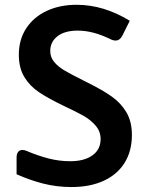

<svg xmlns="http://www.w3.org/2000/svg" viewBox="-20 -756 604 791"><path d="M48.3 -38.1V-107.4Q48.3 -122.1 54.7 -130.1Q61 -138.2 72.3 -138.2Q81.1 -138.2 89.4 -134.3Q139.2 -113.3 182.4 -102.5Q225.6 -91.8 269.5 -91.8Q327.1 -91.8 360.8 -116Q394.5 -140.1 394.5 -183.1Q394.5 -214.4 374 -238.3Q353.5 -262.2 324.7 -278.6Q295.9 -294.9 241.7 -320.3Q177.7 -351.1 140.1 -376.5Q102.5 -401.9 80.1 -439Q57.6 -476.1 57.6 -530.8Q57.6 -592.8 88.1 -639.4Q118.7 -686 172.6 -711.2Q226.6 -736.3 295.4 -736.3Q407.2 -736.3 514.6 -670.4L483.9 -608.9Q473.6 -588.9 455.6 -588.9Q446.3 -588.9 436.5 -593.8Q364.3 -629.9 300.3 -629.9Q246.6 -629.9 216.8 -606.7Q187 -583.5 187 -545.9Q187 -520 203.4 -500.5Q219.7 -481 246.3 -465.3Q272.9 -449.7 325.7 -423.3L340.3 -416Q403.3 -384.8 440.9 -357.9Q478.5 -331.1 501 -293Q523.4 -254.9 523.4 -199.7Q523.4 -133.8 493.4 -85.4Q463.4 -37.1 407.2 -11.2Q351.1 14.6 274.4 14.6Q214.4 14.6 158.7 0.5Q103 -13.7 48.3 -38.1Z"/></svg>

Font: Lycee Sans SemiBold
Style: Regular
Weight: 600
Designer: Justin Alvin
Foundry: Alkove Design
Version: Version 1.030